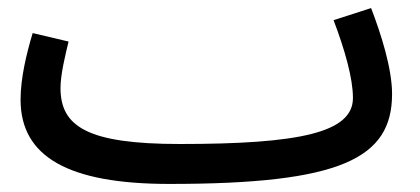

<svg xmlns="http://www.w3.org/2000/svg" viewBox="-20 -435 1042 476"><path d="M400 21C825 21 952 -42 952 -202C952 -265 925 -350 900 -415L807 -385C835 -311 855 -241 855 -192C855 -106 722 -78 426 -78C197 -78 130 -121 130 -217C130 -250 142 -299 150 -332L61 -353C46 -303 31 -242 31 -188C31 -47 148 21 400 21Z"/></svg>

Font: Noto Sans Arabic UI Md
Style: Regular
Weight: 500
Designer: Monotype Design Team, Nadine Chahine and Nizar Qandah
Foundry: Monotype Imaging Inc.
Version: Version 2.010